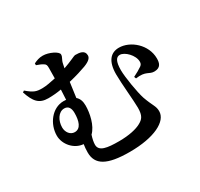

<svg xmlns="http://www.w3.org/2000/svg" viewBox="-175 -1020 1350 1299"><g transform="rotate(-30 500.0 -370.5)"><path d="M295 -357C295 -294 279 -243 232 -243C197 -243 173 -276 173 -313C173 -366 203 -418 249 -418C281 -418 295 -394 295 -357ZM385 -363C385 -398 375 -422 356 -438L372 -555C429 -568 478 -584 508 -595C553 -612 568 -630 568 -649C568 -690 529 -694 493 -694C486 -694 443 -671 387 -652L393 -681C399 -715 414 -722 414 -745C414 -768 349 -800 302 -800C273 -800 253 -792 230 -781C230 -780 230 -769 230 -767C250 -760 268 -753 280 -745C295 -736 297 -728 297 -706L296 -626C260 -618 220 -610 190 -610C146 -610 125 -615 74 -659L62 -651C90 -567 120 -531 192 -531C225 -531 260 -534 294 -540L290 -462L270 -463C180 -463 114 -374 114 -283C114 -215 171 -148 243 -143C240 -124 238 -103 238 -80C238 15 309 59 488 59C679 59 797 -1 797 -81C797 -122 778 -134 750 -213C733 -264 711 -396 711 -450C711 -519 728 -544 756 -544C794 -544 851 -487 851 -437C851 -423 848 -415 836 -406C821 -395 791 -378 766 -366L772 -351C856 -363 861 -328 905 -329C954 -330 962 -363 962 -398C962 -505 864 -589 775 -589C711 -589 669 -545 669 -442C669 -370 684 -227 684 -173C684 -110 666 -91 633 -73C599 -54 539 -40 461 -40C367 -40 307 -49 307 -101C307 -120 312 -145 321 -172C367 -216 385 -303 385 -363Z"/></g></svg>

Font: Source Han Serif CN
Style: Bold
Weight: 700
Designer: Ryoko NISHIZUKA 西塚涼子 (kana & ideographs); Frank Grießhammer (Latin, Greek & Cyrillic); Wenlong ZHANG 张文龙 (bopomofo); San
Foundry: Adobe
Version: Version 2.003;hotconv 1.1.1;makeotfexe 2.6.0